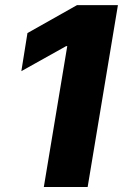

<svg xmlns="http://www.w3.org/2000/svg" viewBox="-20 -748 492 768"><path d="M451.7 -727.5 330.6 0H155.3L249 -563.5H244.6L65.4 -463.4L89.8 -615.7L288.1 -727.5Z"/></svg>

Font: Inter Tight ExtraBold
Style: Italic
Weight: 800
Italic angle: -9.39999°
Designer: Rasmus Andersson
Foundry: rsms
Version: Version 3.004